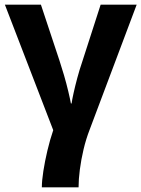

<svg xmlns="http://www.w3.org/2000/svg" viewBox="-20 -566 608 826"><path d="M568 -546 366 -9Q350 32 339.5 76.5Q329 121 323.5 163.5Q318 206 318 240H160Q160 212 166.5 170Q173 128 184 81.5Q195 35 209 -6L1 -546H156L236 -305Q245 -278 255.5 -242Q266 -206 274 -172Q282 -138 285 -121H288Q290 -136 296.5 -165.5Q303 -195 312.5 -230.5Q322 -266 333 -298L413 -546Z"/></svg>

Font: Noto Sans
Style: Bold
Weight: 700
Designer: Monotype Design Team
Foundry: Monotype Imaging Inc.
Version: Version 2.000;GOOG;noto-source:20170915:90ef993387c0; ttfaut